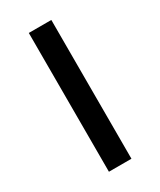

<svg xmlns="http://www.w3.org/2000/svg" viewBox="-144 -582 529 635"><g transform="rotate(-30 121.0 -265.0)"><path d="M78 0V-530H164V0Z"/></g></svg>

Font: Plus Jakarta Display
Style: Regular
Weight: 400
Designer: Gumpita Rahayu
Foundry: Tokotype Studio
Version: Version 1.000;hotconv 1.0.109;makeotfexe 2.5.65596